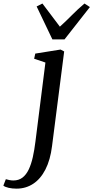

<svg xmlns="http://www.w3.org/2000/svg" viewBox="-142 -842 543 1116"><path d="M160.5 7Q150.5 87.5 122.2 142.8Q94 198 51 226.2Q8 254.5 -46.5 254.5Q-70.5 254.5 -91.5 249.8Q-112.5 245 -122.5 237L-108 199.5Q-101 202 -88.2 204.5Q-75.5 207 -64.5 207Q-33 207 -11.2 190.2Q10.5 173.5 25 143Q39.5 112.5 48.8 71Q58 29.5 64 -19.5L122 -478.5L56.5 -500.5L63 -530.5L210 -554L231 -543ZM162.5 -613 71 -804.5 104.5 -821.5Q129 -789.5 154.2 -755.8Q179.5 -722 206 -687Q243 -720.5 276 -754Q309 -787.5 349 -821.5L380.5 -801L233 -613Z"/></svg>

Font: Merriweather 48pt
Style: Italic
Weight: 400
Italic angle: -7.8°
Version: Version 2.101